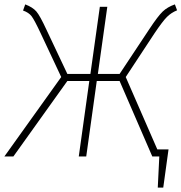

<svg xmlns="http://www.w3.org/2000/svg" viewBox="-34 -713 827 875"><path d="M539 -362 683 -32H734L710 142H685L692 0H660L511 -344H407L359 0H325L373 -344H273L27 0H-14L245 -362L152 -560Q123 -622 110 -639Q97 -656 71 -665L81 -693Q115 -680 131.5 -661Q148 -642 178 -577L273 -376H378L421 -682H455L412 -376H511L647 -581Q686 -640 707.5 -660.5Q729 -681 763 -693L773 -666Q746 -655 726.5 -635.5Q707 -616 670 -561Z"/></svg>

Font: Fira Sans UltraLight
Style: Italic
Weight: 200
Italic angle: -8°
Designer: Carrois Corporate & Edenspiekermann AG
Foundry: Carrois Corporate GbR & Edenspiekermann AG
Version: Version 4.203;PS 004.203;hotconv 1.0.88;makeotf.lib2.5.64775